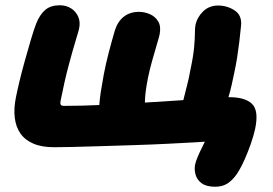

<svg xmlns="http://www.w3.org/2000/svg" viewBox="-20 -547 1037 729"><path d="M797 162Q764 162 746 149Q728 136 722.5 116Q717 96 721 77Q723 67 730 50Q737 33 747.5 12Q758 -9 769 -32L780 -11Q763 -9 718.5 -6.5Q674 -4 614 -1Q554 2 488.5 4Q423 6 361.5 8Q300 10 253 11Q206 12 185 12Q138 12 106 -2Q74 -16 57 -41Q40 -66 36 -100.5Q32 -135 40 -175Q45 -201 54 -238.5Q63 -276 74.5 -317Q86 -358 97 -395.5Q108 -433 118 -459Q132 -493 152.5 -510Q173 -527 207 -527Q231 -527 249.5 -515.5Q268 -504 277 -483.5Q286 -463 280 -437Q278 -428 267 -392Q256 -356 240.5 -298Q225 -240 210 -164Q208 -155 210.5 -150Q213 -145 223 -145Q287 -145 365 -148.5Q443 -152 522.5 -157Q602 -162 671 -166.5Q740 -171 788 -174.5Q836 -178 850 -178Q911 -178 937 -152.5Q963 -127 949 -59Q943 -31 932 0Q921 31 909.5 57Q898 83 889 98Q873 127 851 144.5Q829 162 797 162ZM355 -73Q354 -105 356 -136.5Q358 -168 363 -200Q368 -232 374 -264Q382 -306 393 -348Q404 -390 416 -431Q427 -466 450.5 -484Q474 -502 508 -502Q529 -502 549.5 -493Q570 -484 581 -465Q592 -446 586 -416Q585 -410 576.5 -381.5Q568 -353 558 -317.5Q548 -282 542 -252Q532 -202 530.5 -168.5Q529 -135 530 -115Q531 -95 528 -82ZM833 -137 667 -127Q670 -142 676.5 -168.5Q683 -195 690.5 -224Q698 -253 702 -277Q714 -333 717 -367Q720 -401 720 -420.5Q720 -440 722 -451Q728 -481 751 -503.5Q774 -526 808 -526Q843 -526 871.5 -507Q900 -488 895 -447Q892 -417 888.5 -387.5Q885 -358 880.5 -329.5Q876 -301 870 -273Q865 -248 859.5 -224Q854 -200 847.5 -178.5Q841 -157 833 -137Z"/></svg>

Font: Shantell Sans ExtraBold
Style: Italic
Weight: 800
Italic angle: -11°
Designer: Stephen Nixon, Anya Danilova, Shantell Martin
Foundry: Arrow Type
Version: Version 1.011;[c5ecc13dd]